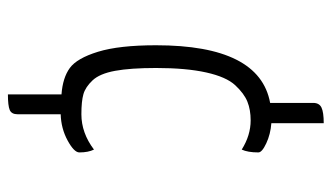

<svg xmlns="http://www.w3.org/2000/svg" viewBox="-192 -486 818 473"><g transform="rotate(90 216.5 -249.0)"><path d="M261 -41Q307 -41 348 -72Q355 -58 355 -36Q355 -23 325.5 -7Q296 9 261 10V116Q261 131 250.5 135.5Q240 140 212 140V8Q171 5 147 -12.5Q123 -30 107 -82Q91 -134 91 -225Q91 -480 233 -506V-612Q233 -627 244.5 -632.5Q256 -638 283 -638V-509Q310 -507 332.5 -496.5Q355 -486 355 -477Q355 -451 348 -436Q313 -458 276 -458Q250 -458 230 -450Q210 -442 189.5 -420Q169 -398 158 -348.5Q147 -299 147 -225Q147 -162 154 -124Q161 -86 177.5 -68.5Q194 -51 211.5 -46Q229 -41 261 -41Z"/></g></svg>

Font: Yanone Kaffeesatz Light
Style: Regular
Weight: 300
Designer: Yanone (Cyrillic: Daniel Pouzeot)
Foundry: Yanone
Version: Version 1.003;PS 001.003;hotconv 1.0.88;makeotf.lib2.5.64775